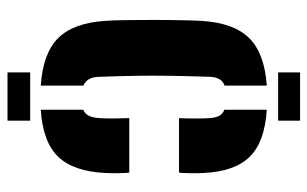

<svg xmlns="http://www.w3.org/2000/svg" viewBox="-178 -662 840 525"><g transform="rotate(90 242.5 -400.0)"><path d="M178.5 -740V-800H310.5V-740ZM214.5 -91Q125.5 -97 84.2 -139Q43 -181 37.5 -268Q36 -288 35.5 -323.8Q35 -359.5 35 -400Q35 -440.5 35.8 -476Q36.5 -511.5 37.5 -530Q43 -619 84.8 -661Q126.5 -703 214.5 -709V-593.5Q191.5 -585.5 190.5 -553Q188.5 -492 187.8 -444.5Q187 -397 187.8 -351.5Q188.5 -306 190.5 -251Q191 -217.5 214.5 -207.5ZM303.5 -469Q304.5 -484 304.5 -511Q304.5 -538 303.5 -553Q302.5 -567.5 297.8 -577.8Q293 -588 280.5 -593V-709Q368.5 -703.5 409 -662.5Q449.5 -621.5 453.5 -536Q454.5 -519.5 454 -496.2Q453.5 -473 452.5 -469ZM280.5 -91V-207Q293 -212.5 297.8 -223.8Q302.5 -235 303.5 -252Q304.5 -267 304.5 -285.5Q304.5 -304 303.5 -333H452.5Q453.5 -327 454 -305.8Q454.5 -284.5 453.5 -268Q449.5 -180.5 409 -138.5Q368.5 -96.5 280.5 -91ZM178.5 0V-62H310.5V0Z"/></g></svg>

Font: Big Shoulders Stencil Text Black
Style: Regular
Weight: 900
Designer: Patric King
Foundry: XO Type Co
Version: Version 1.000